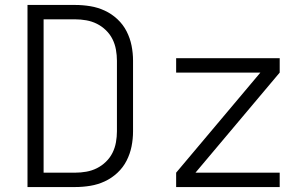

<svg xmlns="http://www.w3.org/2000/svg" viewBox="-20 -755 1240 775"><path d="M91 0V-735H283Q314 -735 344.5 -730Q375 -725 403 -712Q431 -699 454 -677.5Q477 -656 491 -628.5Q505 -601 511 -571Q517 -541 517 -510V-225Q517 -194 511 -164Q505 -134 491 -106.5Q477 -79 454 -57.5Q431 -36 403 -23Q375 -10 344.5 -5Q314 0 283 0ZM156 -58H283Q306 -58 328.5 -62Q351 -66 371 -76Q391 -86 407.5 -102Q424 -118 434 -138Q444 -158 448 -180.5Q452 -203 452 -225V-510Q452 -532 448 -554.5Q444 -577 434 -597Q424 -617 407.5 -633Q391 -649 371 -659Q351 -669 328.5 -673Q306 -677 283 -677H156ZM691 0V-58L1031 -462H691V-520H1109V-462L769 -58H1109V0Z"/></svg>

Font: Iosevka Aile Custom Light
Style: Regular
Weight: 300
Designer: Belleve Invis
Foundry: Belleve Invis
Version: Version 17.0.2; ttfautohint (v1.8.3)